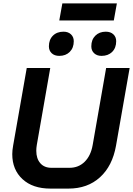

<svg xmlns="http://www.w3.org/2000/svg" viewBox="-20 -1099 781 1127"><path d="M52 -194Q52 -216 57 -244L137 -700H275L196 -248Q193 -230 193 -214Q193 -168 216.5 -141Q240 -114 282 -114H388Q441 -114 477 -149.5Q513 -185 524 -248L603 -700H741L661 -244Q640 -125 567 -58.5Q494 8 382 8H276Q172 8 112 -47.5Q52 -103 52 -194ZM346 -1079H666L648 -979H328ZM267 -827Q267 -866 290.5 -889.5Q314 -913 353 -913Q380 -913 396.5 -897.5Q413 -882 413 -857Q413 -818 389.5 -794.5Q366 -771 328 -771Q300 -771 283.5 -786.5Q267 -802 267 -827ZM516 -827Q516 -866 539.5 -889.5Q563 -913 601 -913Q629 -913 645.5 -897.5Q662 -882 662 -857Q662 -818 638.5 -794.5Q615 -771 576 -771Q549 -771 532.5 -786.5Q516 -802 516 -827Z"/></svg>

Font: Bai Jamjuree
Style: Bold Italic
Weight: 700
Italic angle: -10°
Designer: Katatrad Aksorn Co.,Ltd.
Foundry: Cadson Demak Co.,Ltd.
Version: Version 1.000; ttfautohint (v1.6)